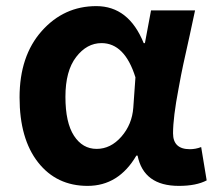

<svg xmlns="http://www.w3.org/2000/svg" viewBox="-20 -594 704 628"><path d="M426 -85Q368 14 266.5 14Q165 14 104.5 -63Q44 -140 44 -275.5Q44 -411 116.5 -492.5Q189 -574 295 -574Q401 -574 450 -453H454L474 -560H618Q615 -544 600.5 -478.5Q586 -413 579.5 -383.5Q573 -354 564 -304Q546 -210 546 -158Q546 -106 601 -106Q620 -106 638 -113L656 -4Q622 14 565 14Q450 14 430 -85ZM416 -242 423 -341Q388 -453 312 -453Q264 -453 229 -407.5Q194 -362 194 -277.5Q194 -193 222 -150Q250 -107 296 -107Q342 -107 377 -147Q412 -187 416 -242Z"/></svg>

Font: Swei Fan Sans CJK TC
Style: Bold
Weight: 700
Version: Version 2.130